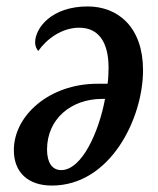

<svg xmlns="http://www.w3.org/2000/svg" viewBox="-20 -566 491 596"><path d="M141 10C323 10 424 -199 424 -348C424 -481 347 -546 252 -546C140 -546 89 -479 89 -434C89 -423 94 -412 99 -408C124 -444 171 -480 226 -480C286 -480 317 -435 317 -356C317 -340 316 -320 314 -306H282C134 -306 23 -208 23 -100C23 -31 67 10 141 10ZM170 -38C142 -38 126 -61 126 -102C126 -196 200 -259 297 -259H306C287 -156 234 -38 170 -38Z"/></svg>

Font: Noto Serif Condensed Medium
Style: Italic
Weight: 500
Width: 3
Italic angle: -12°
Designer: Monotype Design Team
Foundry: Monotype Imaging Inc.
Version: Version 2.013